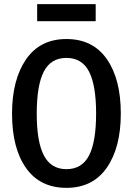

<svg xmlns="http://www.w3.org/2000/svg" viewBox="-20 -892 640 925"><path d="M300 13Q173 13 105.5 -82.5Q38 -178 38 -344Q38 -508 105.5 -606Q173 -704 300 -704Q427 -704 494.5 -607.5Q562 -511 562 -345Q562 -181 494.5 -84Q427 13 300 13ZM300 -613Q225 -613 191 -547Q157 -481 157 -344Q157 -209 191.5 -143Q226 -77 300 -77Q375 -77 409 -143Q443 -209 443 -345Q443 -481 409 -547Q375 -613 300 -613ZM159 -790V-872H441V-790Z"/></svg>

Font: Fira Mono Medium
Style: Regular
Weight: 500
Designer: Carrois Corporate & Edenspiekermann AG
Foundry: Carrois Corporate GbR & Edenspiekermann AG
Version: Version 3.206